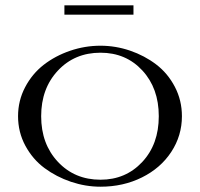

<svg xmlns="http://www.w3.org/2000/svg" viewBox="-20 -687 752 722"><path d="M357.9 15.1Q301.8 15.1 246.8 -3.4Q191.9 -22 147.5 -54.9Q103 -87.9 75.4 -138.9Q47.9 -189.9 47.9 -250Q47.9 -308.6 74.5 -359.1Q101.1 -409.7 144.5 -443.4Q188 -477.1 243.7 -496.1Q299.3 -515.1 357.9 -515.1Q414.6 -515.1 469 -496.6Q523.4 -478 567.1 -444.8Q610.8 -411.6 637.5 -360.6Q664.1 -309.6 664.1 -250Q664.1 -176.8 624 -115.7Q584 -54.7 513.7 -19.8Q443.4 15.1 357.9 15.1ZM357.9 -11.2Q452.6 -11.2 514.9 -77.9Q577.1 -144.5 577.1 -250Q577.1 -355 515.4 -421.9Q453.6 -488.8 357.9 -488.8Q260.7 -488.8 197.8 -421.6Q134.8 -354.5 134.8 -250Q134.8 -145.5 197.8 -78.4Q260.7 -11.2 357.9 -11.2ZM222.2 -631.8V-667H481.9V-631.8Z"/></svg>

Font: Messapia
Style: Regular
Weight: 400
Designer: Luca Marsano
Foundry: Collletttivo
Version: Version 1.000;FEAKit 1.0